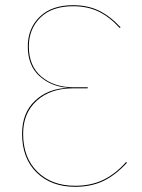

<svg xmlns="http://www.w3.org/2000/svg" viewBox="-20 -710 548 739"><path d="M444 -605 441 -602Q402 -645 359.5 -665.5Q317 -686 261 -686Q180 -686 135.5 -642.5Q91 -599 91 -531Q91 -456 139.5 -415Q188 -374 264 -374H318L317 -370H260Q174 -370 121.5 -322.5Q69 -275 69 -195Q69 -103 124 -49Q179 5 269 5Q330 5 377 -17.5Q424 -40 465 -86L469 -84Q425 -36 378 -13.5Q331 9 269 9Q177 9 121 -46Q65 -101 65 -195Q65 -275 114.5 -322Q164 -369 242 -372Q176 -377 131.5 -417.5Q87 -458 87 -531Q87 -601 133 -645.5Q179 -690 261 -690Q318 -690 361 -669Q404 -648 444 -605Z"/></svg>

Font: FiraGO Four
Style: Regular
Weight: 100
Designer: bBox Type
Foundry: bBox Type GmbH
Version: Version 1.001